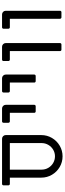

<svg xmlns="http://www.w3.org/2000/svg" viewBox="601 -1220 630 1872"><g transform="rotate(-90 916.0 -284.0)"><path d="M120 -197V-503H59Q53 -503 49 -507Q45 -511 45 -517V-565Q45 -571 49 -575Q53 -579 59 -579H499Q514 -579 524.5 -568.5Q535 -558 535 -543V-197Q535 -140 507 -92.5Q479 -45 431.5 -17Q384 11 328 11Q271 11 223.5 -17Q176 -45 148 -92.5Q120 -140 120 -197ZM457 -193V-503H198V-193Q198 -158 215.5 -128Q233 -98 263 -80.5Q293 -63 328 -63Q363 -63 392.5 -80.5Q422 -98 439.5 -128Q457 -158 457 -193Z M752 -265V-503H669Q663 -503 659 -507Q655 -511 655 -517V-565Q655 -571 659 -575Q663 -579 669 -579H794Q809 -579 819.5 -568.5Q830 -558 830 -543V-265Q830 -259 826 -255Q822 -251 816 -251H766Q760 -251 756 -255Q752 -259 752 -265Z M1047 -265V-503H964Q958 -503 954 -507Q950 -511 950 -517V-565Q950 -571 954 -575Q958 -579 964 -579H1089Q1104 -579 1114.5 -568.5Q1125 -558 1125 -543V-265Q1125 -259 1121 -255Q1117 -251 1111 -251H1061Q1055 -251 1051 -255Q1047 -259 1047 -265Z M1354 -14V-503H1271Q1265 -503 1261 -507Q1257 -511 1257 -517V-565Q1257 -571 1261 -575Q1265 -579 1271 -579H1396Q1411 -579 1421.5 -568.5Q1432 -558 1432 -543V-14Q1432 -8 1428 -4Q1424 0 1418 0H1368Q1362 0 1358 -4Q1354 -8 1354 -14Z M1669 -14V-503H1586Q1580 -503 1576 -507Q1572 -511 1572 -517V-565Q1572 -571 1576 -575Q1580 -579 1586 -579H1711Q1726 -579 1736.5 -568.5Q1747 -558 1747 -543V-14Q1747 -8 1743 -4Q1739 0 1733 0H1683Q1677 0 1673 -4Q1669 -8 1669 -14Z"/></g></svg>

Font: Miriam Libre
Style: Regular
Weight: 400
Version: Version 1.000